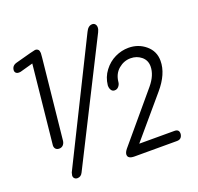

<svg xmlns="http://www.w3.org/2000/svg" viewBox="-132 -907 1091 1056"><g transform="rotate(-20 413.5 -379.0)"><path d="M127.9 -35.2 474.1 -732.9Q488.3 -763.2 512.2 -763.2Q522.5 -763.2 528.8 -755.9Q535.2 -748.5 535.2 -736.8Q535.2 -724.6 527.8 -710L178.2 -16.1Q168 4.9 147 4.9Q137.2 4.9 130.6 -1.2Q124 -7.3 124 -18.1Q124 -21.5 127.9 -35.2ZM81.1 -210 128.9 -672.9 53.2 -651.9Q49.3 -650.9 43 -650.9Q32.7 -650.9 26.4 -656.5Q20 -662.1 20 -671.9Q21.5 -699.7 50.8 -707Q162.6 -737.8 168.9 -737.8Q177.7 -737.8 183.6 -733.6Q189.5 -729.5 190.9 -723.1L192.9 -710.9Q192.9 -707.5 190.9 -685.1L142.1 -213.9Q139.6 -199.2 130.9 -190.7Q122.1 -182.1 108.9 -182.1Q95.7 -182.1 88.4 -189.5Q81.1 -196.8 81.1 -210ZM478 -415V-418Q482.9 -464.4 510.3 -500.5Q537.6 -536.6 575.9 -554.9Q614.3 -573.2 654.8 -573.2Q712.4 -573.2 754.6 -537.6Q796.9 -502 796.9 -445.8Q796.9 -369.1 728 -289.1L530.8 -57.1H736.8Q763.2 -57.1 763.2 -33.2V-28.8Q758.8 0 731 0H482.9Q443.8 0 443.8 -23.9V-26.9Q445.3 -39.6 458 -55.2L690.9 -332Q734.9 -384.8 734.9 -436Q734.9 -471.7 708.5 -493.4Q682.1 -515.1 646 -515.1Q606.9 -515.1 575.4 -488.5Q543.9 -461.9 539.1 -415Q538.1 -401.9 528.8 -390.4Q519.5 -378.9 504.9 -378.9Q491.7 -378.9 484.9 -389.6Q478 -400.4 478 -415Z"/></g></svg>

Font: BPreplay
Style: Italic
Weight: 400
Italic angle: -6°
Designer: Magenta/George Triantafyllakos
Foundry: Magenta/George Triantafyllakos
Version: Version 1.00